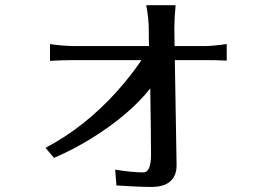

<svg xmlns="http://www.w3.org/2000/svg" viewBox="-20 -658 1040 748"><path d="M157.2 -82Q309.6 -162.1 434.6 -300.8Q491.2 -364.3 531.2 -423.8H269.5Q221.7 -423.8 174.8 -420.9V-486.3Q218.8 -479.5 267.6 -478.5H560.5Q559.6 -498 559.6 -542Q559.6 -585.9 549.8 -637.7H664.1Q659.2 -587.9 659.2 -545.9L660.2 -478.5H776.4Q807.6 -478.5 863.3 -486.3V-421.9Q825.2 -423.8 780.3 -423.8H661.1L668 -13.7Q668 26.4 643.6 48.3Q619.1 70.3 569.3 70.3Q519.5 70.3 433.6 64.5L428.7 2.9Q495.1 13.7 538.1 13.7Q568.4 13.7 568.4 -55.7Q568.4 -100.6 567.4 -170.4Q566.4 -240.2 565.4 -313.5Q482.4 -209 335 -118.2Q263.7 -74.2 190.4 -43Z"/></svg>

Font: GenEi LateMin v2
Style: Medium
Weight: 500
Designer: o_tamon (Modified)
Foundry: o_tamon / Adobe Systems Incorporated / FONT 910 / Philipp H. Poll
Version: Version 2.1;Original Version 1.004